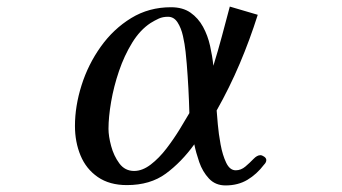

<svg xmlns="http://www.w3.org/2000/svg" viewBox="-20 -565 1040 584"><path d="M556 -221Q555 -259 553 -296.5Q551 -334 548 -371Q547 -384 544.5 -407.5Q542 -431 536.5 -455.5Q531 -480 520 -497Q509 -514 491 -514Q475 -514 463 -508.5Q451 -503 438 -495Q406 -474 382 -435Q358 -396 342 -349Q326 -302 318 -255.5Q310 -209 310 -173Q310 -151 318 -121Q326 -91 343 -68Q360 -45 388 -45Q413 -45 438.5 -64.5Q464 -84 486.5 -113.5Q509 -143 527 -172.5Q545 -202 556 -221ZM790 -78Q790 -71 783 -64Q761 -35 732.5 -18Q704 -1 666 -1Q635 -1 615.5 -22Q596 -43 586 -72Q576 -101 571 -126Q532 -72 484.5 -37Q437 -2 366 -2Q313 -2 277.5 -26.5Q242 -51 225 -92Q208 -133 208 -182Q208 -242 228 -305.5Q248 -369 286.5 -423Q325 -477 379 -510Q433 -543 500 -543Q536 -543 559.5 -526.5Q583 -510 597.5 -483.5Q612 -457 619 -425.5Q626 -394 629 -365Q643 -410 655 -455Q667 -500 679 -545L764 -520Q740 -444 709 -371Q678 -298 639 -229Q640 -216 642.5 -187Q645 -158 651 -125.5Q657 -93 668 -70Q679 -47 697 -47Q713 -47 726.5 -58.5Q740 -70 751 -81.5Q762 -93 772 -93Q777 -93 783.5 -88.5Q790 -84 790 -78Z"/></svg>

Font: Kaisei Opti Medium
Style: Regular
Weight: 500
Designer: Font-Kai, 金井和夫
Foundry: KAZUO KANAI
Version: Version 5.003